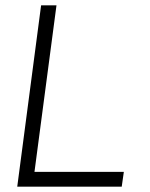

<svg xmlns="http://www.w3.org/2000/svg" viewBox="-20 -704 564 724"><path d="M135 -684H193L110 -56H447L439 0H45Z"/></svg>

Font: Bellota Text
Style: Italic
Weight: 400
Italic angle: -7.5°
Designer: Kemie Guaida
Foundry: Kemie Guaida
Version: Version 4.001